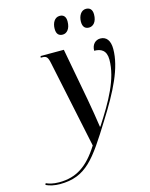

<svg xmlns="http://www.w3.org/2000/svg" viewBox="-285 -828 904 1157"><g transform="rotate(-15 167.5 -250.0)"><path d="M356 -626C382 -626 405 -649 405 -695C405 -727 389 -740 366 -740C335 -740 317 -708 317 -672C317 -639 333 -626 356 -626ZM192 -626C217 -626 240 -649 240 -696C240 -727 225 -740 202 -740C170 -740 153 -708 153 -672C153 -639 168 -626 192 -626ZM-58 240C107 240 169 146 298 -61C396 -216 463 -347 463 -464C463 -517 441 -545 403 -545C374 -545 349 -523 349 -483C390 -483 424 -467 424 -408C424 -288 353 -165 267 -32H264C259 -71 244 -159 235 -209L174 -536H29L27 -526H36C63 -526 71 -517 79 -477L193 66C121 180 48 228 -59 228C-97 228 -123 220 -140 212L-144 222C-122 233 -90 240 -58 240Z"/></g></svg>

Font: Noto Serif Display Condensed Medium
Style: Italic
Weight: 500
Width: 3
Italic angle: -12°
Designer: Monotype Design Team
Foundry: Monotype Imaging Inc.
Version: Version 2.009